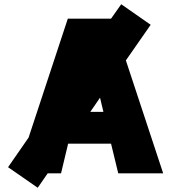

<svg xmlns="http://www.w3.org/2000/svg" viewBox="-20 -818 818 906"><path d="M302 -140 301 -138 268 0H205L158 68L60 0L18 -29L115 -169L300 -730H504L552 -798L691 -701L574 -533L750 0H538L504 -140ZM406 -290H468L452 -357Z"/></svg>

Font: M PLUS 1p Black
Style: Regular
Weight: 900
Version: Version 1.061